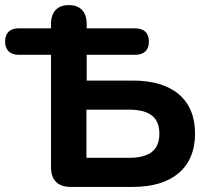

<svg xmlns="http://www.w3.org/2000/svg" viewBox="-48 -733 819 753"><path d="M228 0H474C626 0 717 -74 717 -209C717 -345 626 -417 474 -417H292V-518H481C517 -518 536 -536 536 -570C536 -604 517 -622 481 -622H292V-638C292 -687 267 -713 222 -713C177 -713 152 -687 152 -638V-622H26C-9 -622 -28 -604 -28 -570C-28 -537 -9 -518 26 -518H152V-77C152 -27 179 0 228 0ZM456 -114H291V-303H456C539 -303 577 -273 577 -209C577 -144 539 -114 456 -114Z"/></svg>

Font: SN Pro
Style: Bold
Weight: 700
Designer: Tobias Whetton
Foundry: Supernotes
Version: Version 1.003;Glyphs 3.3 (3324)